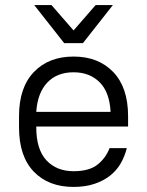

<svg xmlns="http://www.w3.org/2000/svg" viewBox="-20 -730 580 757"><path d="M270 7Q171 7 113 -53.5Q55 -114 55 -228V-272Q55 -385 113.5 -446Q172 -507 270 -507Q368 -507 426.5 -446Q485 -385 485 -272V-231H123V-228Q123 -141 163 -98Q203 -55 270 -55Q332 -55 364.5 -81Q397 -107 412 -146H480Q472 -114 456 -86Q440 -58 414 -37.5Q388 -17 352 -5Q316 7 270 7ZM270 -445Q205 -445 166.5 -404.5Q128 -364 123 -289H416Q412 -367 372.5 -406Q333 -445 270 -445ZM115 -710H183L270 -610L357 -710H425L307 -560H233Z"/></svg>

Font: Retni Sans
Style: Regular
Weight: 400
Designer: Vitaly Kuzmin
Foundry: ParaType Ltd.
Version: Version 1.00;March 2, 2019;FontCreator 11.5.0.2425 64-bit; t